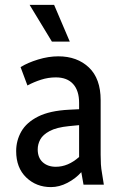

<svg xmlns="http://www.w3.org/2000/svg" viewBox="-20 -754 500 784"><path d="M46 -137Q46 -180 67 -217Q88 -254 135.5 -278Q183 -302 262 -306L303 -308V-334Q303 -384 278.5 -411Q254 -438 208 -438Q177 -438 147.5 -428.5Q118 -419 92 -405L64 -480Q93 -498 135.5 -511Q178 -524 218 -524Q295 -524 343 -478.5Q391 -433 391 -345V-122Q391 -101 392 -83.5Q393 -66 397 -44L404 0H321L312 -51Q289 -25 255.5 -7.5Q222 10 188 10Q128 10 87 -29.5Q46 -69 46 -137ZM134 -144Q134 -110 154.5 -91.5Q175 -73 208 -73Q258 -73 303 -113V-243L262 -239Q211 -234 183 -219Q155 -204 144.5 -184.5Q134 -165 134 -144ZM101 -734H201L265 -584H192Z"/></svg>

Font: Radio Canada Condensed
Style: Regular
Weight: 400
Width: 3
Designer: Charles Daoud, Etienne Aubert Bonn, Alexandre Saumier Demers, Jacques Le Bailly
Foundry: Radio-Canada
Version: Version 2.104; ttfautohint (v1.8.4.7-5d5b);gftools[0.9.28.de